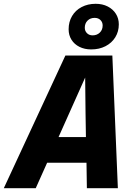

<svg xmlns="http://www.w3.org/2000/svg" viewBox="-54 -990 724 1010"><path d="M537 -698 566 0H403L401 -134H194L134 0H-34L290 -698ZM398 -269 396 -396 394 -582 254 -269ZM307 -836Q307 -875 325 -905.5Q343 -936 375.5 -953Q408 -970 449 -970Q485 -970 512.5 -956Q540 -942 555.5 -917.5Q571 -893 571 -862Q571 -824 552.5 -794Q534 -764 501 -747Q468 -730 426 -730Q391 -730 364 -743.5Q337 -757 322 -781Q307 -805 307 -836ZM433 -804Q456 -804 471 -818.5Q486 -833 486 -856Q486 -873 474.5 -884.5Q463 -896 444 -896Q421 -896 406.5 -881.5Q392 -867 392 -844Q392 -827 403.5 -815.5Q415 -804 433 -804Z"/></svg>

Font: Azeret Mono
Style: Bold Italic
Weight: 700
Italic angle: -12°
Designer: Martin Vácha
Foundry: Displaay
Version: Version 1.000; Glyphs 3.0.3, build 3074